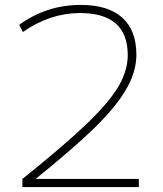

<svg xmlns="http://www.w3.org/2000/svg" viewBox="-20 -760 663 780"><path d="M71 -33Q193 -131 275.5 -204.5Q358 -278 407.5 -335.5Q457 -393 478 -441.5Q499 -490 499 -536Q499 -707 305 -707Q183 -707 73 -630L58 -659Q169 -740 308 -740Q419 -740 476.5 -688.5Q534 -637 534 -538Q534 -489 513.5 -439Q493 -389 446.5 -330.5Q400 -272 321 -200Q242 -128 127 -35V-33H544V0H71Z"/></svg>

Font: M PLUS 2 ExtraLight
Style: Regular
Weight: 250
Designer: Coji Morishita
Foundry: UNDERFOREST DESIGN
Version: Version 1.001